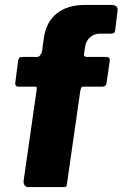

<svg xmlns="http://www.w3.org/2000/svg" viewBox="-20 -762 499 782"><path d="M335 -530C326 -530 322 -533 322 -540V-542L327 -573C331 -604 358 -625 386 -625H432C443 -625 448 -629 449 -638L459 -720C459 -721 459 -722 459 -723C459 -735 450 -742 433 -742H326C231 -742 171 -694 159 -609L151 -552C148 -540 140 -530 131 -530H74C59 -530 57 -527 54 -516L42 -423C42 -414 46 -409 55 -409H123C128 -409 130 -407 130 -403V-401L76 -24C76 -23 76 -22 76 -21C76 -11 83 0 94 0H238C250 0 252 -2 253 -15L307 -392C310 -404 312 -409 317 -409H395C407 -409 413 -413 414 -425L427 -514C427 -515 427 -516 427 -517C427 -525 425 -530 410 -530Z"/></svg>

Font: Libre Franklin ExtraBold
Style: Italic
Weight: 800
Italic angle: -8°
Designer: Pablo Impallari, Rodrigo Fuenzalida
Foundry: Impallari Type
Version: Version 1.002; ttfautohint (v1.5)